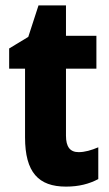

<svg xmlns="http://www.w3.org/2000/svg" viewBox="-20 -683 406 713"><path d="M272 -118C240 -118 225 -138 225 -179V-428H338V-550H225V-663H123L85 -546L14 -503V-428H73V-173C73 -43 123 10 225 10C273 10 311 0 345 -18V-136C319 -125 295 -118 272 -118Z"/></svg>

Font: Noto Sans Khmer UI Condensed ExtraBold
Style: Regular
Weight: 800
Width: 3
Designer: Danh Hong and the Monotype Design Team
Foundry: Monotype Imaging Inc.
Version: Version 2.002